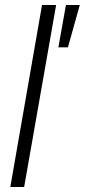

<svg xmlns="http://www.w3.org/2000/svg" viewBox="-20 -743 337 763"><path d="M21 0 147 -723H203L76 0ZM212 -555 242 -723H297L250 -555Z"/></svg>

Font: Archivo SemiCondensed ExtraLight
Style: Italic
Weight: 250
Width: 4
Italic angle: -10°
Designer: Hector Gatti
Foundry: Omnibus-Type
Version: Version 2.001